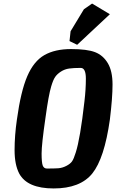

<svg xmlns="http://www.w3.org/2000/svg" viewBox="-20 -1044 653 1080"><path d="M598 -371Q567 -152 499 -68Q431 16 282 16Q133 16 88 -68Q62 -118 62 -199.5Q62 -281 75 -371Q97 -531 133.5 -615.5Q170 -700 229.5 -734Q289 -768 379.5 -768Q470 -768 515 -750.5Q560 -733 586.5 -688.5Q613 -644 613 -568.5Q613 -493 598 -371ZM434 -662Q394 -662 369 -658.5Q344 -655 323 -641.5Q302 -628 290.5 -611.5Q279 -595 268 -558Q253 -508 236 -383Q214 -232 214 -180.5Q214 -129 220.5 -112.5Q227 -96 244 -96Q285 -96 307.5 -97.5Q330 -99 352.5 -110.5Q375 -122 385 -136Q395 -150 406 -186Q431 -263 455 -474Q463 -541 463 -601.5Q463 -662 434 -662ZM414 -792 371 -813 377 -868 452 -992 498 -1024 598 -964Z"/></svg>

Font: Chau Philomene One
Style: Italic
Weight: 400
Designer: Vicente Lamonaca
Foundry: TipoType
Version: Version 1.002